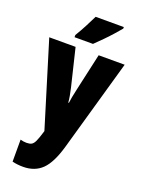

<svg xmlns="http://www.w3.org/2000/svg" viewBox="-183 -845 857 1165"><g transform="rotate(20 245.5 -263.0)"><path d="M2 -553H172L230 -313Q236 -288 240.5 -262.5Q245 -237 246 -220H250Q252 -237 256 -258.5Q260 -280 267 -311L321 -553H489L322 35Q290 148 243 194Q196 240 121 240Q102 240 84.5 238Q67 236 51 232V90Q71 96 91 96Q111 96 123 89.5Q135 83 144.5 62.5Q154 42 166 2L169 -8ZM406 -756Q392 -739 368.5 -712.5Q345 -686 317.5 -658Q290 -630 265 -606H146V-620Q170 -660 189 -696.5Q208 -733 224 -766H406Z"/></g></svg>

Font: Noto Sans Gurmukhi UI ExtraCondensed Black
Style: Regular
Weight: 900
Width: 2
Designer: Jelle Bosma - Monotype Design Team
Foundry: Monotype Imaging Inc.
Version: Version 2.004; ttfautohint (v1.8.4.7-5d5b)